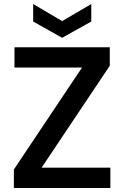

<svg xmlns="http://www.w3.org/2000/svg" viewBox="-20 -935 618 955"><path d="M49 0V-92L388 -599H52V-700H526V-608L187 -101H529V0ZM289 -747 145 -828V-915L289 -830L434 -915V-828Z"/></svg>

Font: DM Sans 11pt SemiBold
Style: Regular
Weight: 600
Version: Version 4.004;gftools[0.9.30]